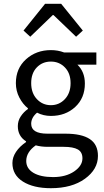

<svg xmlns="http://www.w3.org/2000/svg" viewBox="-20 -760 545 1004"><path d="M246.1 224.1Q154.8 224.1 99.9 189.5Q44.9 154.8 44.9 92.8Q44.9 62.5 63.7 34.2Q82.5 5.9 116.2 -17.1V-21Q73.2 -48.3 73.2 -100.1Q73.2 -128.4 88.6 -151.6Q104 -174.8 126 -189.9V-193.8Q99.1 -215.3 81.1 -250Q63 -284.7 63 -325.2Q63 -402.3 116.2 -450.2Q169.4 -498 246.1 -498Q282.7 -498 314.9 -485.8H483.9V-421.9H384.8Q423.8 -384.3 423.8 -323.2Q423.8 -247.1 373 -200.4Q322.3 -153.8 246.1 -153.8Q207 -153.8 173.8 -170.9Q143.1 -145 143.1 -112.8Q143.1 -61 228 -61H321.8Q407.2 -61 449.7 -32.7Q492.2 -4.4 492.2 55.2Q492.2 125.5 424.1 174.8Q356 224.1 246.1 224.1ZM349.1 -325.2Q349.1 -376.5 319.6 -407.2Q290 -438 246.1 -438Q201.7 -438 172.4 -407.5Q143.1 -377 143.1 -325.2Q143.1 -273.4 172.9 -241.7Q202.6 -210 246.1 -210Q289.6 -210 319.3 -241.7Q349.1 -273.4 349.1 -325.2ZM257.8 166Q324.2 166 367.7 136.5Q411.1 106.9 411.1 67.9Q411.1 35.2 387 21.5Q362.8 7.8 313 7.8H230Q194.8 7.8 167 0Q117.2 35.2 117.2 82Q117.2 121.1 154.5 143.6Q191.9 166 257.8 166ZM138.2 -567.9 103 -600.1 215.8 -740.2H299.8L413.1 -600.1L377.9 -567.9L259.8 -681.2H255.9Z"/></svg>

Font: Source Sans Pro
Style: Regular
Weight: 400
Designer: Paul D. Hunt
Foundry: Adobe Systems Incorporated
Version: Version 3.006;hotconv 1.0.111;makeotfexe 2.5.65597